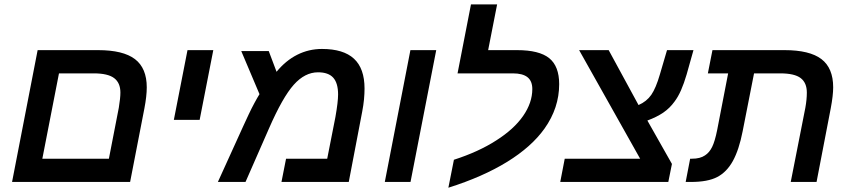

<svg xmlns="http://www.w3.org/2000/svg" viewBox="-20 -833 3888 879"><path d="M641.1 -336.9 575.7 0H35.2L152.3 -603.5H429.2Q543.9 -603.5 597.9 -562.3Q651.9 -521 651.9 -433.1Q651.9 -393.1 641.1 -336.9ZM173.8 -106.4H478.5L523.9 -339.8Q531.2 -384.3 531.2 -409.2Q531.2 -453.6 502.7 -475.3Q474.1 -497.1 409.2 -497.1H250Z M956.5 -603.5 894 -284.2H775.9L838.4 -603.5Z M1454.1 -608.9Q1552.2 -608.9 1600.6 -564.2Q1648.9 -519.5 1648.9 -427.7Q1648.9 -404.8 1646.5 -378.4Q1644 -352.1 1638.2 -321.8L1576.7 0H1268.6L1289.6 -106.4H1478L1515.6 -297.4Q1527.8 -366.7 1527.8 -400.4Q1527.8 -452.6 1505.6 -477.3Q1483.4 -502 1436 -502Q1376 -502 1325.2 -445.3Q1273.9 -388.2 1210.9 -243.7L1104 0H977.5L1093.8 -255.9Q1105.5 -281.7 1118.7 -309.6Q1131.8 -337.4 1145 -361.8Q1158.2 -386.2 1168 -401.9L1084.5 -599.1H1210.4L1246.1 -504.4Q1288.1 -555.7 1340.8 -582.3Q1393.6 -608.9 1454.1 -608.9Z M1977.1 -603.5 1859.4 0H1741.7L1858.9 -603.5Z M2417 -425.3Q2417 -461.9 2395 -479.5Q2373 -497.1 2328.1 -497.1H2074.7L2136.2 -813H2255.9L2214.8 -603.5H2347.2Q2448.7 -603.5 2494.4 -566.7Q2540 -529.8 2540 -447.8Q2540 -338.9 2472.7 -244.1Q2413.1 -160.6 2301.8 -92Q2190.4 -23.4 2032.7 26.4L2058.1 -101.6Q2171.4 -138.2 2251.5 -189.9Q2332.5 -241.2 2374.8 -302Q2417 -362.8 2417 -425.3Z M3056.2 -82.5 3039.6 0H2544.9L2565.4 -106.4H2910.6L2631.3 -603.5H2766.6L2903.3 -352.1Q2940.4 -368.2 2961.7 -398.9Q2982.9 -429.7 3001 -492.2L3033.7 -603.5H3154.8L3123.5 -492.2Q3111.3 -450.7 3097.9 -420.2Q3084.5 -389.6 3067.9 -367.7Q3046.4 -337.9 3016.8 -317.6Q2987.3 -297.4 2943.8 -281.2Z M3335 -95.7Q3307.1 -45.4 3263.9 -22.7Q3220.7 0 3143.1 0H3119.1L3139.6 -106.4H3147.9Q3185.5 -106.4 3207.5 -121.6Q3227.5 -134.3 3240.2 -160.2Q3252.9 -186 3263.2 -237.3L3313.5 -497.1H3220.7L3241.7 -603.5H3571.8Q3686.5 -603.5 3740.5 -562.5Q3794.4 -521.5 3794.4 -433.1Q3794.4 -396 3783.2 -336.9L3718.3 0H3600.1L3667 -339.8Q3673.8 -377.4 3673.8 -409.2Q3673.8 -454.1 3645.5 -475.6Q3617.2 -497.1 3552.2 -497.1H3432.1L3379.9 -231.9Q3363.3 -147 3335 -95.7Z"/></svg>

Font: Arimo SemiBold
Style: Italic
Weight: 600
Italic angle: -12°
Version: Version 1.33